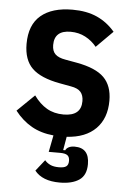

<svg xmlns="http://www.w3.org/2000/svg" viewBox="-53 -574 555 823"><g transform="rotate(5 224.5 -162.5)"><path d="M235 209Q160 209 127 167L165 119Q174 130 188.5 137Q203 144 226 144Q248 144 257.5 137Q267 130 267 113Q267 96 257.5 89Q248 82 226 82H177L191 10Q137 5 96.5 -18Q56 -41 24 -82L98 -154Q123 -119 154 -101Q185 -83 226 -83Q302 -83 302 -147Q302 -172 289.5 -186.5Q277 -201 247 -206L198 -215Q116 -230 79 -266Q42 -302 42 -371Q42 -453 90 -493.5Q138 -534 226 -534Q287 -534 331.5 -514Q376 -494 409 -455L338 -384Q318 -409 289.5 -424Q261 -439 226 -439Q156 -439 156 -376Q156 -350 170 -336.5Q184 -323 214 -318L264 -309Q346 -294 381.5 -258.5Q417 -223 417 -159Q417 -83 373 -38.5Q329 6 248 11L238 69H247Q250 61 260 55.5Q270 50 286 50Q349 50 349 120Q349 168 318.5 188.5Q288 209 235 209Z"/></g></svg>

Font: IBM Plex Sans Cond SmBld
Style: Regular
Weight: 600
Width: 3
Designer: Mike Abbink, Paul van der Laan, Pieter van Rosmalen
Foundry: Bold Monday
Version: Version 1.3